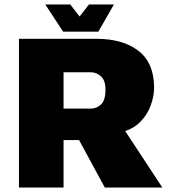

<svg xmlns="http://www.w3.org/2000/svg" viewBox="-20 -841 783 861"><path d="M65 0V-667H412Q531 -667 601 -613Q671 -559 671 -448Q671 -410 656 -368.5Q641 -327 609 -294.5Q577 -262 527 -249L499 -318L708 0H450L296 -284L383 -213H265V0ZM265 -354H387Q413 -354 433 -372.5Q453 -391 453 -439Q453 -480 433 -498.5Q413 -517 387 -517H265ZM263 -699 183 -821H295L337 -767L379 -821H491L421 -699Z"/></svg>

Font: Maven Pro Black
Style: Regular
Weight: 900
Designer: Joe Prince
Foundry: Joe Prince
Version: Version 2.103